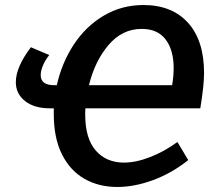

<svg xmlns="http://www.w3.org/2000/svg" viewBox="-20 -733 857 764"><path d="M320 -302Q319 -294 319 -278Q319 -182 361 -134Q403 -86 473 -86Q521 -86 577.5 -108Q634 -130 686 -168L729 -96Q664 -44 589.5 -16.5Q515 11 447 11Q373 11 316 -21.5Q259 -54 226.5 -119Q194 -184 194 -279V-302H178Q116 -302 79.5 -331Q43 -360 43 -406Q43 -466 103 -545L176 -514Q160 -494 151 -472.5Q142 -451 142 -434Q142 -394 196 -394H206Q226 -483 273.5 -555.5Q321 -628 392.5 -670.5Q464 -713 551 -713Q664 -713 728 -642.5Q792 -572 792 -442Q792 -393 777 -302ZM334 -394H665Q671 -430 671 -462Q671 -534 639 -576Q607 -618 544 -618Q466 -618 411.5 -553.5Q357 -489 334 -394Z"/></svg>

Font: Bitter Pro SemiBold
Style: Italic
Weight: 600
Italic angle: -9°
Designer: Sol Matas, and Bitter project Authors
Foundry: Sol Matas
Version: Version 1.010